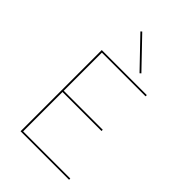

<svg xmlns="http://www.w3.org/2000/svg" viewBox="-261 -999 1100 1100"><g transform="rotate(45 289.5 -448.5)"><path d="M519 -10V0H126V-658H491V-648H137V-339H453V-329H137V-10ZM207 -890 215 -897 381 -724 373 -717Z"/></g></svg>

Font: Ysabeau Hairline
Style: Regular
Weight: 100
Designer: Christian Thalmann (Catharsis Fonts)
Version: Version 0.003